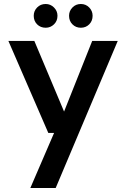

<svg xmlns="http://www.w3.org/2000/svg" viewBox="-20 -722 632 962"><path d="M132 220 251 -56H222L22 -517H152L301 -163L442 -517H570L259 220ZM209 -583Q183 -583 166 -600Q149 -617 149 -643Q149 -667 166 -684.5Q183 -702 209 -702Q233 -702 250.5 -684.5Q268 -667 268 -643Q268 -617 250.5 -600Q233 -583 209 -583ZM385 -583Q360 -583 343 -600Q326 -617 326 -643Q326 -667 343 -684.5Q360 -702 385 -702Q410 -702 427 -684.5Q444 -667 444 -643Q444 -617 427 -600Q410 -583 385 -583Z"/></svg>

Font: DM Sans 11pt SemiBold
Style: Regular
Weight: 600
Version: Version 4.004;gftools[0.9.30]